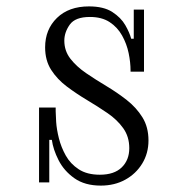

<svg xmlns="http://www.w3.org/2000/svg" viewBox="-20 -570 540 600"><path d="M295 10Q245 10 212.5 -13Q180 -36 163 -69.5Q146 -103 142 -133H134V0H102V-234H154V-222Q154 -212 155.5 -189Q157 -166 164 -138Q171 -110 185.5 -84Q200 -58 226 -41Q252 -24 292 -24Q337 -24 360.5 -47Q384 -70 384 -107Q384 -143 365 -169.5Q346 -196 316 -216.5Q286 -237 252.5 -257Q219 -277 189 -299.5Q159 -322 140 -351.5Q121 -381 121 -422Q121 -478 158 -514Q195 -550 258 -550Q304 -550 331 -532.5Q358 -515 371.5 -491.5Q385 -468 390 -449H398V-540H430V-346H388V-349Q388 -375 382 -404Q376 -433 361.5 -459Q347 -485 322.5 -501Q298 -517 261 -517Q215 -517 198 -493Q181 -469 181 -443Q181 -411 200 -386.5Q219 -362 249 -341.5Q279 -321 312.5 -301Q346 -281 376 -257.5Q406 -234 425 -203.5Q444 -173 444 -131Q444 -91 424.5 -59Q405 -27 371.5 -8.5Q338 10 295 10Z"/></svg>

Font: Xanh Mono
Style: Regular
Weight: 400
Monospace: yes
Designer: Lam Bao, Duy Dao
Foundry: Yellow Type Foundry
Version: Version 3.101; ttfautohint (v1.8.3)